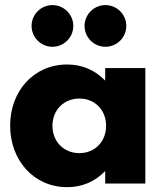

<svg xmlns="http://www.w3.org/2000/svg" viewBox="-20 -740 657 774"><path d="M250.9 14.5C310.9 14.5 362.7 -7.7 404.1 -50.5V0H565.9V-465.5H404.1V-415C362.7 -457.7 310.9 -480 250.9 -480C115.9 -480 20.9 -372.7 20.9 -233.6C20.9 -94.1 115.9 14.5 250.9 14.5ZM300 -342.7C362.3 -342.7 407.7 -296.8 407.7 -232.7C407.7 -169.1 362.3 -122.7 300 -122.7C237.3 -122.7 191.4 -169.1 191.4 -232.7C191.4 -296.4 237.3 -342.7 300 -342.7ZM320.9 -635.5C320.9 -589.1 358.6 -551.4 405 -551.4C451.4 -551.4 489.1 -589.1 489.1 -635.5C489.1 -681.8 451.4 -719.5 405 -719.5C358.6 -719.5 320.9 -681.8 320.9 -635.5ZM191.4 -551.4C237.7 -551.4 275.5 -589.1 275.5 -635.5C275.5 -681.8 237.7 -719.5 191.4 -719.5C145 -719.5 107.3 -681.8 107.3 -635.5C107.3 -589.1 145 -551.4 191.4 -551.4Z"/></svg>

Font: Spartan MB ExtBd
Style: Regular
Weight: 800
Designer: Matt Bailey, Mirko Velimirovic
Foundry: Matt Bailey
Version: Version 1.005